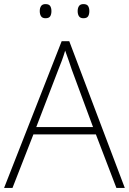

<svg xmlns="http://www.w3.org/2000/svg" viewBox="-20 -917 630 937"><path d="M548 0 448 -261H143L41 0H0L281 -716H318L589 0ZM330 -578Q325 -595 316 -619.5Q307 -644 298 -670Q291 -646 282 -621.5Q273 -597 265 -578L157 -297H434ZM174 -863Q174 -878 180.5 -887.5Q187 -897 202 -897Q219 -897 225 -887.5Q231 -878 231 -863Q231 -847 225 -837.5Q219 -828 202 -828Q187 -828 180.5 -837.5Q174 -847 174 -863ZM359 -863Q359 -878 365.5 -887.5Q372 -897 387 -897Q404 -897 410 -887.5Q416 -878 416 -863Q416 -847 410 -837.5Q404 -828 387 -828Q372 -828 365.5 -837.5Q359 -847 359 -863Z"/></svg>

Font: Noto Sans ExtraLight
Style: Regular
Weight: 200
Designer: Monotype Design Team
Foundry: Monotype Imaging Inc.
Version: Version 2.007